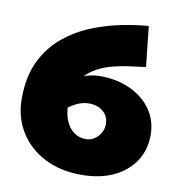

<svg xmlns="http://www.w3.org/2000/svg" viewBox="-75 -703 735 785"><g transform="rotate(10 292.5 -310.5)"><path d="M114 -294 139 -181Q163 -207 188 -229.5Q213 -252 240 -266Q267 -280 295 -280Q319 -280 337.5 -271Q356 -262 366.5 -246Q377 -230 377 -209Q377 -188 367 -171Q357 -154 341 -144Q325 -134 307 -134Q277 -134 255.5 -150.5Q234 -167 222.5 -195.5Q211 -224 211 -261Q211 -318 231 -354Q251 -390 283.5 -411Q316 -432 354 -442.5Q392 -453 430 -458Q468 -463 498 -467L480 -634Q432 -631 371 -619Q310 -607 248.5 -582.5Q187 -558 135 -515.5Q83 -473 51.5 -408.5Q20 -344 20 -252Q20 -175 57 -115Q94 -55 160 -21Q226 13 312 13Q391 13 447.5 -14Q504 -41 534.5 -88Q565 -135 565 -195Q565 -255 533.5 -300.5Q502 -346 446.5 -372Q391 -398 319 -398Q284 -398 247.5 -383.5Q211 -369 177 -345.5Q143 -322 114 -294Z"/></g></svg>

Font: Catamaran Thin Black
Style: Regular
Weight: 900
Version: Version 2.000